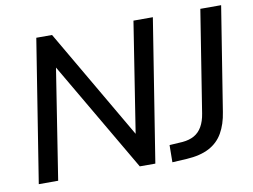

<svg xmlns="http://www.w3.org/2000/svg" viewBox="-77 -817 1234 936"><g transform="rotate(-10 540.0 -348.5)"><path d="M44 0 156 -705H234L569 -130H547L637 -705H733L621 0H544L208 -575H230L140 0ZM704 8 705 -77 770 -81Q804 -84 828 -97.5Q852 -111 867 -137Q882 -163 888 -201L968 -705H1071L989 -191Q980 -131 955.5 -88.5Q931 -46 887 -23Q843 0 776 4Z"/></g></svg>

Font: Nunito Sans 12pt ExtraLight 12pt SemiBold
Style: Italic
Weight: 600
Italic angle: -9°
Version: Version 3.101;gftools[0.9.27]